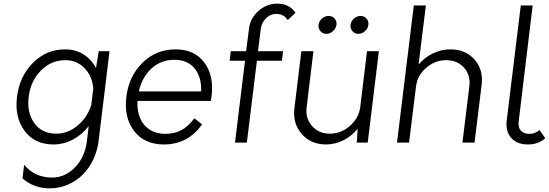

<svg xmlns="http://www.w3.org/2000/svg" viewBox="-20 -780 3002 1050"><path d="M520 -500H579L519 -7Q512 47 489 94.5Q466 142 431.5 176Q397 210 350.5 230Q304 250 252 250Q164 250 103 195L112 121Q170 191 264 191Q336 191 390 135.5Q444 80 455 -7L465 -90Q428 -43 378 -16.5Q328 10 272 10Q169 10 114 -65Q59 -140 73 -250Q86 -361 159.5 -435.5Q233 -510 336 -510Q392 -510 436 -483Q480 -456 505 -408ZM288 -49Q351 -49 404 -93Q457 -137 479 -205L490 -296Q485 -363 442.5 -407Q400 -451 337 -451Q259 -451 203 -393.5Q147 -336 137 -250Q126 -165 167.5 -107Q209 -49 288 -49Z M1137 -254Q1135 -237 1133 -228H732Q729 -175 746 -134.5Q763 -94 798.5 -71Q834 -48 885 -48Q934 -48 971.5 -68Q1009 -88 1043 -133L1085 -100Q1008 10 876 10Q769 10 713 -64Q657 -138 671 -250Q684 -362 758.5 -436Q833 -510 940 -510Q1043 -510 1097 -438.5Q1151 -367 1137 -254ZM934 -453Q860 -453 808.5 -405.5Q757 -358 739 -280H1080Q1083 -358 1044.5 -405.5Q1006 -453 934 -453Z M1490 -704Q1459 -704 1435 -680.5Q1411 -657 1406 -622L1391 -500H1528L1522 -448H1385L1330 0H1265L1320 -448H1236L1242 -500H1326L1342 -625Q1349 -681 1394 -720.5Q1439 -760 1496 -760Q1563 -760 1596 -710L1553 -670Q1533 -704 1490 -704Z M1765 -595Q1745 -595 1732.5 -609.5Q1720 -624 1722 -644Q1723 -654 1728 -663Q1733 -672 1740.5 -678.5Q1748 -685 1757.5 -689Q1767 -693 1777 -693Q1797 -693 1810 -678.5Q1823 -664 1820 -644Q1818 -631 1810 -619.5Q1802 -608 1790 -601.5Q1778 -595 1765 -595ZM1940 -595Q1920 -595 1907.5 -609.5Q1895 -624 1897 -644Q1898 -654 1903 -663Q1908 -672 1915.5 -678.5Q1923 -685 1932.5 -689Q1942 -693 1952 -693Q1972 -693 1984.5 -678.5Q1997 -664 1994.5 -644Q1992 -624 1976 -609.5Q1960 -595 1940 -595ZM1987 -500H2052L1991 0H1931L1936 -76Q1904 -36 1858 -13Q1812 10 1763 10Q1680 10 1630 -47.5Q1580 -105 1590 -187L1628 -500H1694L1657 -194Q1649 -134 1686 -91.5Q1723 -49 1784 -49Q1845 -49 1893.5 -91.5Q1942 -134 1950 -194Z M2444 -510Q2526 -510 2575 -454.5Q2624 -399 2614 -316L2575 0H2509L2547 -310Q2554 -369 2517.5 -410Q2481 -451 2420 -451Q2359 -451 2310.5 -409Q2262 -367 2255 -307L2217 0H2151L2243 -750H2309L2269 -427Q2302 -466 2347.5 -488Q2393 -510 2444 -510Z M2867 10Q2807 10 2775.5 -26Q2744 -62 2751 -120L2828 -750H2893L2817 -120Q2812 -85 2827.5 -66.5Q2843 -48 2875 -48Q2908 -48 2930 -69L2962 -24Q2924 10 2867 10Z"/></svg>

Font: Orkney Light
Style: LightItalic
Weight: 300
Designer: Samuel Oakes and Alfredo Marco Pradil
Foundry: Alfredo Marco Pradil
Version: 1.0; ttfautohint (v1.5)